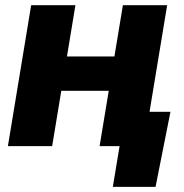

<svg xmlns="http://www.w3.org/2000/svg" viewBox="-20 -561 705 737"><path d="M467.8 -344.2 446.3 -212.4H166.5L188 -344.2ZM269.5 -541 180.2 0H10.3L99.6 -541ZM621.6 -541 532.2 0H362.3L451.7 -541ZM413.1 156.2 439 0H394.5L416.5 -131.8H634.3L577.1 156.2Z"/></svg>

Font: Inter 17pt ExtraBold
Style: Italic
Weight: 800
Italic angle: -9.3988°
Version: Version 4.001;git-66647c0bb